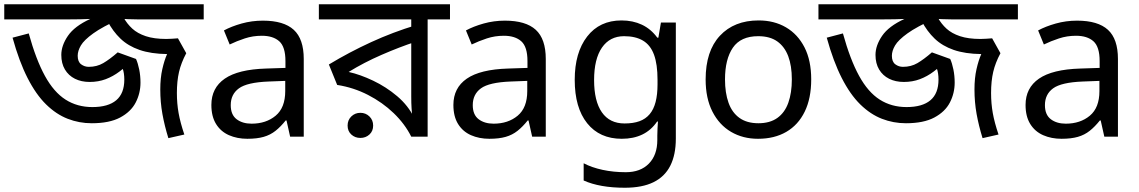

<svg xmlns="http://www.w3.org/2000/svg" viewBox="-30 -642 5353 902"><path d="M401 -63Q342 -63 288 -84Q234 -105 186.5 -151.5Q139 -198 99.5 -275.5Q60 -353 29 -465L105 -485Q139 -362 181 -285.5Q223 -209 278 -174Q333 -139 404 -139Q478 -139 516 -171Q554 -203 554 -268Q554 -299 546 -321Q538 -343 530 -358H590Q562 -329 531.5 -306Q501 -283 466.5 -270Q432 -257 391 -257Q352 -257 322 -272Q292 -287 275 -315.5Q258 -344 258 -384Q258 -428 289 -473.5Q320 -519 394 -553Q374 -552 348.5 -551.5Q323 -551 298 -551H-10V-622H927V-551H614Q590 -551 571 -552Q552 -553 535 -554Q451 -516 408 -485Q365 -454 350 -428.5Q335 -403 335 -380Q335 -352 351 -340Q367 -328 387 -328Q425 -328 455 -345.5Q485 -363 523 -396L609 -365Q618 -345 624 -315.5Q630 -286 630 -254Q630 -204 607.5 -160.5Q585 -117 534.5 -90Q484 -63 401 -63ZM801 -205Q801 -156 809 -111Q817 -66 836 -10L761 7Q743 -51 733 -106.5Q723 -162 723 -222Q723 -275 732.5 -317Q742 -359 755 -388Q679 -389 625.5 -407.5Q572 -426 536 -460.5Q500 -495 475 -543L551 -559Q567 -530 591.5 -507.5Q616 -485 655 -472Q694 -459 751 -459Q765 -459 778 -460Q791 -461 806 -462L845 -392Q821 -347 811 -304Q801 -261 801 -205Z M1205 -545Q1303 -545 1350 -502Q1397 -459 1397 -365V0H1333L1316 -76H1312Q1289 -47 1264.5 -27.5Q1240 -8 1208.5 1Q1177 10 1132 10Q1084 10 1045.5 -7Q1007 -24 985 -59.5Q963 -95 963 -149Q963 -229 1026 -272.5Q1089 -316 1220 -320L1311 -323V-355Q1311 -422 1282 -448Q1253 -474 1200 -474Q1158 -474 1120 -461.5Q1082 -449 1049 -433L1022 -499Q1057 -518 1105 -531.5Q1153 -545 1205 -545ZM1231 -259Q1131 -255 1092.5 -227Q1054 -199 1054 -148Q1054 -103 1081.5 -82Q1109 -61 1152 -61Q1220 -61 1265 -98.5Q1310 -136 1310 -214V-262Z M2084 -622V-551H1979V0H1902Q1872 -60 1819.5 -110.5Q1767 -161 1699 -196Q1631 -231 1554 -243L1515 -339Q1611 -397 1713.5 -444Q1816 -491 1925 -524L1902 -482V-551H1468V-622ZM1902 -474 1923 -446Q1847 -421 1763 -384.5Q1679 -348 1608 -304Q1662 -292 1723 -263Q1784 -234 1836 -190Q1888 -146 1916 -88H1907Q1905 -111 1903.5 -134Q1902 -157 1902 -189ZM1663 6Q1638 6 1620.5 -10Q1603 -26 1603 -52Q1603 -78 1620.5 -95Q1638 -112 1663 -112Q1688 -112 1705.5 -95Q1723 -78 1723 -52Q1723 -26 1705.5 -10Q1688 6 1663 6Z M2342 -545Q2440 -545 2487 -502Q2534 -459 2534 -365V0H2470L2453 -76H2449Q2426 -47 2401.5 -27.5Q2377 -8 2345.5 1Q2314 10 2269 10Q2221 10 2182.5 -7Q2144 -24 2122 -59.5Q2100 -95 2100 -149Q2100 -229 2163 -272.5Q2226 -316 2357 -320L2448 -323V-355Q2448 -422 2419 -448Q2390 -474 2337 -474Q2295 -474 2257 -461.5Q2219 -449 2186 -433L2159 -499Q2194 -518 2242 -531.5Q2290 -545 2342 -545ZM2368 -259Q2268 -255 2229.5 -227Q2191 -199 2191 -148Q2191 -103 2218.5 -82Q2246 -61 2289 -61Q2357 -61 2402 -98.5Q2447 -136 2447 -214V-262Z M2890 -546Q2943 -546 2985.5 -526Q3028 -506 3058 -465H3063L3075 -536H3145V9Q3145 85 3119 136.5Q3093 188 3040 214Q2987 240 2905 240Q2847 240 2798.5 231.5Q2750 223 2712 206V125Q2750 145 2801 156Q2852 167 2910 167Q2979 167 3018.5 126.5Q3058 86 3058 16V-5Q3058 -17 3059 -39.5Q3060 -62 3061 -71H3057Q3029 -30 2987.5 -10Q2946 10 2891 10Q2787 10 2728.5 -63Q2670 -136 2670 -267Q2670 -395 2728.5 -470.5Q2787 -546 2890 -546ZM2902 -472Q2835 -472 2798 -418.5Q2761 -365 2761 -266Q2761 -167 2797.5 -114.5Q2834 -62 2904 -62Q2945 -62 2974 -72.5Q3003 -83 3022 -105.5Q3041 -128 3050 -163Q3059 -198 3059 -246V-267Q3059 -340 3042.5 -385Q3026 -430 2991 -451Q2956 -472 2902 -472Z M3781 -269Q3781 -180 3750.5 -117.5Q3720 -55 3664 -22.5Q3608 10 3531 10Q3460 10 3404.5 -22.5Q3349 -55 3317 -117.5Q3285 -180 3285 -269Q3285 -402 3352 -474Q3419 -546 3534 -546Q3607 -546 3662.5 -513.5Q3718 -481 3749.5 -419.5Q3781 -358 3781 -269ZM3376 -269Q3376 -206 3392.5 -159.5Q3409 -113 3444 -88Q3479 -63 3533 -63Q3587 -63 3622 -88Q3657 -113 3673.5 -159.5Q3690 -206 3690 -269Q3690 -333 3673 -378Q3656 -423 3621.5 -447.5Q3587 -472 3532 -472Q3450 -472 3413 -418Q3376 -364 3376 -269Z M4226 -63Q4167 -63 4113 -84Q4059 -105 4011.5 -151.5Q3964 -198 3924.5 -275.5Q3885 -353 3854 -465L3930 -485Q3964 -362 4006 -285.5Q4048 -209 4103 -174Q4158 -139 4229 -139Q4303 -139 4341 -171Q4379 -203 4379 -268Q4379 -299 4371 -321Q4363 -343 4355 -358H4415Q4387 -329 4356.5 -306Q4326 -283 4291.5 -270Q4257 -257 4216 -257Q4177 -257 4147 -272Q4117 -287 4100 -315.5Q4083 -344 4083 -384Q4083 -428 4114 -473.5Q4145 -519 4219 -553Q4199 -552 4173.5 -551.5Q4148 -551 4123 -551H3815V-622H4752V-551H4439Q4415 -551 4396 -552Q4377 -553 4360 -554Q4276 -516 4233 -485Q4190 -454 4175 -428.5Q4160 -403 4160 -380Q4160 -352 4176 -340Q4192 -328 4212 -328Q4250 -328 4280 -345.5Q4310 -363 4348 -396L4434 -365Q4443 -345 4449 -315.5Q4455 -286 4455 -254Q4455 -204 4432.5 -160.5Q4410 -117 4359.5 -90Q4309 -63 4226 -63ZM4626 -205Q4626 -156 4634 -111Q4642 -66 4661 -10L4586 7Q4568 -51 4558 -106.5Q4548 -162 4548 -222Q4548 -275 4557.5 -317Q4567 -359 4580 -388Q4504 -389 4450.5 -407.5Q4397 -426 4361 -460.5Q4325 -495 4300 -543L4376 -559Q4392 -530 4416.5 -507.5Q4441 -485 4480 -472Q4519 -459 4576 -459Q4590 -459 4603 -460Q4616 -461 4631 -462L4670 -392Q4646 -347 4636 -304Q4626 -261 4626 -205Z M5030 -545Q5128 -545 5175 -502Q5222 -459 5222 -365V0H5158L5141 -76H5137Q5114 -47 5089.5 -27.5Q5065 -8 5033.5 1Q5002 10 4957 10Q4909 10 4870.5 -7Q4832 -24 4810 -59.5Q4788 -95 4788 -149Q4788 -229 4851 -272.5Q4914 -316 5045 -320L5136 -323V-355Q5136 -422 5107 -448Q5078 -474 5025 -474Q4983 -474 4945 -461.5Q4907 -449 4874 -433L4847 -499Q4882 -518 4930 -531.5Q4978 -545 5030 -545ZM5056 -259Q4956 -255 4917.5 -227Q4879 -199 4879 -148Q4879 -103 4906.5 -82Q4934 -61 4977 -61Q5045 -61 5090 -98.5Q5135 -136 5135 -214V-262Z"/></svg>

Font: lbangla15
Style: Book
Weight: 400
Designer: Jelle Bosma - Monotype Design Team
Foundry: Monotype Imaging Inc.
Version: Version 2.003